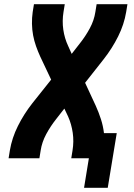

<svg xmlns="http://www.w3.org/2000/svg" viewBox="-20 -755 640 916"><path d="M494 141H381L404 0H320L326 -37Q333 -80 327 -121.5Q321 -163 305 -199L287 -237L248 -187Q221 -153 200.5 -115Q180 -77 174 -37L168 0H21L27 -37Q37 -97 65.5 -154Q94 -211 134 -262L224 -375L172 -485Q161 -509 152 -534.5Q143 -560 138 -586.5Q133 -613 132.5 -641.5Q132 -670 136 -698L142 -735H289L283 -698Q276 -655 282 -613.5Q288 -572 305 -536L322 -498L361 -548Q388 -582 408.5 -620Q429 -658 435 -698L441 -735H588L582 -698Q572 -638 543.5 -581Q515 -524 475 -473L386 -360L437 -250Q451 -219 461.5 -186.5Q472 -154 476 -120H537Z"/></svg>

Font: Iosevka Curly HvExObl
Style: Regular
Weight: 900
Width: 7
Italic angle: -9°
Monospace: yes
Designer: Belleve Invis
Foundry: Belleve Invis
Version: Version 11.1.0; ttfautohint (v1.8.3)